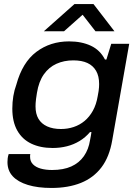

<svg xmlns="http://www.w3.org/2000/svg" viewBox="-20 -743 683 951"><path d="M235 188Q167 188 118 173Q69 158 43 130Q17 102 17 60Q17 52 18 42Q19 32 23 20H130Q129 25 129 28Q129 31 129 34Q129 56 143 70.5Q157 85 181.5 92Q206 99 238 99Q294 99 333 81.5Q372 64 395.5 30.5Q419 -3 426 -49Q428 -60 430 -70Q432 -80 433 -89H426Q403 -62 374 -44.5Q345 -27 311.5 -18.5Q278 -10 241 -10Q180 -10 135 -31.5Q90 -53 65.5 -96.5Q41 -140 41 -205Q41 -237 46 -267Q51 -297 61 -324Q91 -434 160 -486Q229 -538 322 -538Q384 -538 430 -516.5Q476 -495 500 -448H507L531 -526H620L536 -49Q522 34 482.5 86Q443 138 380.5 163Q318 188 235 188ZM282 -104Q315 -104 345 -114Q375 -124 399 -144Q423 -164 440 -194.5Q457 -225 464 -267Q467 -282 468.5 -292.5Q470 -303 470.5 -311.5Q471 -320 471 -327Q471 -366 456 -392Q441 -418 413 -431Q385 -444 343 -444Q297 -444 259.5 -427Q222 -410 197 -374.5Q172 -339 163 -283Q160 -265 158.5 -253Q157 -241 156.5 -232.5Q156 -224 156 -216Q156 -179 170.5 -154.5Q185 -130 213.5 -117Q242 -104 282 -104ZM197 -588 349 -723H443L547 -588H453L372 -692H414L297 -588Z"/></svg>

Font: Archivo SemiExpanded Medium
Style: Italic
Weight: 500
Width: 6
Italic angle: -10°
Designer: Hector Gatti
Foundry: Omnibus-Type
Version: Version 2.001